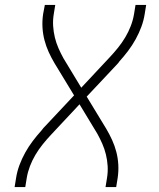

<svg xmlns="http://www.w3.org/2000/svg" viewBox="-20 -755 640 775"><path d="M39 0 45 -37Q49 -63 58.5 -88.5Q68 -114 81.5 -138.5Q95 -163 112 -185.5Q129 -208 148 -229Q150 -231 151.5 -233.5Q153 -236 155 -238L279 -370L200 -500Q187 -522 176.5 -545Q166 -568 159.5 -593Q153 -618 151.5 -644.5Q150 -671 154 -698L161 -735H203L197 -698Q193 -674 194.5 -650Q196 -626 201.5 -603.5Q207 -581 216 -560.5Q225 -540 236 -520L308 -401L423 -524Q440 -542 456.5 -562.5Q473 -583 486 -605Q499 -627 508 -650.5Q517 -674 521 -698L527 -735H570L564 -698Q560 -672 550.5 -646.5Q541 -621 527.5 -596.5Q514 -572 497 -549.5Q480 -527 461 -506Q460 -504 458 -501.5Q456 -499 454 -497L330 -365L409 -235Q422 -213 432.5 -190Q443 -167 449.5 -142Q456 -117 457.5 -90.5Q459 -64 455 -37L449 0H406L412 -37Q416 -61 414.5 -85Q413 -109 407.5 -131.5Q402 -154 393 -174.5Q384 -195 373 -215L301 -334L186 -211Q169 -193 152.5 -172.5Q136 -152 123 -130Q110 -108 101 -84.5Q92 -61 88 -37L82 0Z"/></svg>

Font: Iosevka Curly XLtEx
Style: Italic
Weight: 200
Width: 7
Italic angle: -9°
Monospace: yes
Designer: Belleve Invis
Foundry: Belleve Invis
Version: Version 11.1.0; ttfautohint (v1.8.3)